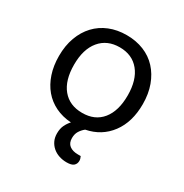

<svg xmlns="http://www.w3.org/2000/svg" viewBox="-155 -596 864 903"><g transform="rotate(30 276.5 -145.0)"><path d="M504 -231Q504 -134 457 -71Q410 -8 329 8Q314 20 304.5 35.5Q295 51 295 73Q295 100 312 113Q329 126 358 126H373Q379 138 379 149Q379 165 368 175Q357 185 330 185Q308 185 288.5 178.5Q269 172 254.5 159.5Q240 147 231.5 129.5Q223 112 223 89Q223 63 232 44.5Q241 26 254 12Q207 9 169 -9.5Q131 -28 104.5 -59.5Q78 -91 63.5 -134.5Q49 -178 49 -231Q49 -287 65.5 -332Q82 -377 112 -409Q142 -441 184 -458Q226 -475 277 -475Q328 -475 370 -458Q412 -441 441.5 -409Q471 -377 487.5 -332Q504 -287 504 -231ZM277 -409Q209 -409 170 -362Q131 -315 131 -231Q131 -146 169.5 -99.5Q208 -53 277 -53Q346 -53 384 -100Q422 -147 422 -231Q422 -315 383.5 -362Q345 -409 277 -409Z"/></g></svg>

Font: Baloo Thambi 2
Style: Regular
Weight: 400
Designer: Aadarsh Rajan and Ek Type
Foundry: Ek Type
Version: Version 1.640;hotconv 1.0.111;makeotfexe 2.5.65597; ttfautoh